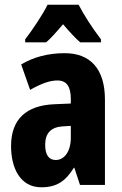

<svg xmlns="http://www.w3.org/2000/svg" viewBox="-20 -786 518 816"><path d="M314 -766H182C165 -729 116 -656 87 -619V-606H176C195 -622 219 -649 248 -683C276 -650 300 -624 321 -606H409V-619C370 -670 337 -722 314 -766ZM255 -560C184 -560 121 -543 70 -512L108 -404C155 -431 192 -444 224 -444C263 -444 281 -418 281 -365V-346L211 -343C92 -338 27 -280 27 -165C27 -76 63 10 156 10C222 10 259 -17 294 -73H296L320 0H426V-363C426 -494 363 -560 255 -560ZM247 -249 281 -251V-201C281 -143 254 -106 217 -106C188 -106 172 -127 172 -171C172 -220 197 -246 247 -249Z"/></svg>

Font: Noto Sans Thai Looped ExtraCondensed ExtraBold
Style: Regular
Weight: 800
Width: 2
Designer: Sasikarn Vongin, Ben Mitchell
Foundry: The Fontpad Ltd
Version: Version 1.001